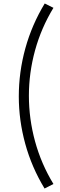

<svg xmlns="http://www.w3.org/2000/svg" viewBox="-20 -886 344 1103"><path d="M287 171 236 197Q162 75 125 -60Q88 -195 88 -332Q88 -472 125.5 -608Q163 -744 237 -866L287 -841Q217 -726 181.5 -597Q146 -468 146 -336Q146 -203 181.5 -73.5Q217 56 287 171Z"/></svg>

Font: Yaldevi ExtraLight Light
Style: Regular
Weight: 300
Version: Version 1.100